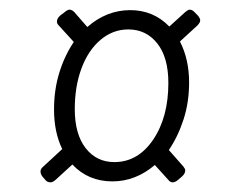

<svg xmlns="http://www.w3.org/2000/svg" viewBox="-20 -521 487 398"><path d="M85 -143Q78 -143 74 -148L68 -155Q64 -160 64 -166Q64 -171 70 -176L109 -212Q92 -247 92 -294Q92 -335 103 -370.5Q114 -406 133 -434L102 -468Q98 -472 98 -476Q98 -483 105 -489L113 -495Q120 -501 124 -501Q129 -501 134 -496L161 -465Q201 -500 250 -500Q298 -500 331 -466L364 -496Q370 -501 373 -501Q379 -501 384 -495L390 -489Q395 -483 395 -479Q395 -474 389 -468L353 -435Q372 -398 372 -350Q372 -309 360.5 -273.5Q349 -238 330 -210L360 -176Q364 -171 364 -168Q364 -161 357 -155L349 -148Q343 -143 338 -143Q333 -143 329 -148L301 -179Q261 -145 213 -145Q163 -145 130 -180L95 -148Q89 -143 85 -143ZM217 -185Q266 -185 297.5 -231.5Q329 -278 329 -349Q329 -402 306 -431Q283 -460 246 -460Q214 -460 188.5 -438.5Q163 -417 149 -379.5Q135 -342 135 -295Q135 -243 157.5 -214Q180 -185 217 -185Z"/></svg>

Font: Asap Condensed Condensed ExtraLight
Style: Italic
Weight: 200
Width: 3
Italic angle: -6°
Designer: Pablo Cosgaya
Foundry: Omnibus-Type
Version: Version 3.001; ttfautohint (v1.8.4.7-5d5b)